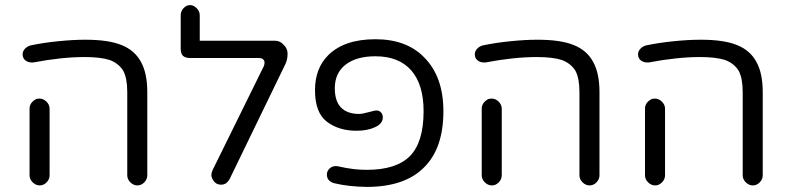

<svg xmlns="http://www.w3.org/2000/svg" viewBox="-20 -732 3114 758"><path d="M561.5 -40V-368.2Q561.5 -443.4 536.1 -488.3Q511.7 -533.2 460.9 -553.7Q409.2 -575.2 317.4 -575.2Q268.6 -575.2 210.4 -569.3Q152.3 -563.5 100.6 -552.7Q86.9 -548.8 78.1 -539.1Q69.3 -529.3 69.3 -517.6Q69.3 -501 82 -492.2Q92.8 -485.4 104.5 -485.4Q107.4 -485.4 111.3 -485.4Q224.6 -506.8 313.5 -506.8Q377 -506.8 413.1 -495.1Q449.2 -481.4 466.8 -452.1Q482.4 -422.9 482.4 -368.2V-40Q482.4 -24.4 494.6 -12.2Q506.8 0 522.5 0Q538.1 0 549.8 -12.2Q561.5 -24.4 561.5 -40ZM175.8 -40V-302.7Q175.8 -318.4 163.6 -330.6Q151.4 -342.8 135.7 -342.8Q125 -342.8 119.1 -338.9Q96.7 -325.2 96.7 -302.7V-40Q96.7 -24.4 108.9 -12.2Q121.1 0 136.7 0Q152.3 0 164.1 -12.2Q175.8 -24.4 175.8 -40Z M820.3 -22.5Q831.1 -2.9 853.5 -2.9Q863.3 -2.9 873 -8.8L878.9 -14.6Q883.8 -19.5 886.7 -25.4L1106.4 -478.5Q1115.2 -496.1 1115.2 -517.6Q1116.2 -540 1098.6 -556.6Q1085 -571.3 1064.5 -571.3H768.6V-671.9Q768.6 -687.5 756.3 -699.7Q744.1 -711.9 730.5 -711.9Q715.8 -711.9 705.1 -700.2Q693.4 -687.5 693.4 -671.9V-540Q693.4 -520.5 702.1 -511.7Q711.9 -502.9 732.4 -502.9H1002Q1013.7 -502.9 1019 -497.6Q1024.4 -492.2 1024.4 -484.9Q1024.4 -477.5 1021.5 -470.7L819.3 -60.5Q814.5 -49.8 814.5 -41Q814.5 -32.2 820.3 -22.5Z M1730.5 -293Q1730.5 -430.7 1653.3 -506.8Q1584 -577.1 1461.9 -577.1Q1338.9 -577.1 1275.4 -513.7Q1223.6 -461.9 1223.6 -376Q1223.6 -287.1 1270.5 -251.5Q1317.4 -215.8 1387.7 -215.8Q1431.6 -215.8 1461.9 -230.5Q1491.2 -244.1 1491.2 -268.6Q1491.2 -281.2 1483.4 -289.1Q1476.6 -295.9 1464.8 -295.9Q1460.9 -295.9 1438.5 -290Q1411.1 -282.2 1397.5 -282.2Q1351.6 -282.2 1326.7 -307.1Q1301.8 -332 1301.8 -383.8Q1301.8 -443.4 1344.2 -476.6Q1386.7 -509.8 1461.9 -509.8Q1554.7 -509.8 1603.5 -454.1Q1652.3 -398.4 1652.3 -293Q1652.3 -169.9 1597.7 -115.2Q1543.9 -61.5 1427.7 -61.5Q1400.4 -61.5 1375.5 -64.5Q1350.6 -67.4 1310.5 -76.2Q1307.6 -76.2 1304.7 -76.2Q1291 -76.2 1280.8 -66.4Q1270.5 -56.6 1270.5 -43Q1270.5 -28.3 1279.3 -19.5Q1288.1 -11.7 1298.8 -8.8Q1355.5 4.9 1427.7 5.9Q1578.1 5.9 1654.3 -71.3Q1730.5 -146.5 1730.5 -293Z M2346.7 -40V-368.2Q2346.7 -443.4 2321.3 -488.3Q2296.9 -533.2 2246.1 -553.7Q2194.3 -575.2 2102.5 -575.2Q2053.7 -575.2 1995.6 -569.3Q1937.5 -563.5 1885.7 -552.7Q1872.1 -548.8 1863.3 -539.1Q1854.5 -529.3 1854.5 -517.6Q1854.5 -501 1867.2 -492.2Q1877.9 -485.4 1889.6 -485.4Q1892.6 -485.4 1896.5 -485.4Q2009.8 -506.8 2098.6 -506.8Q2162.1 -506.8 2198.2 -495.1Q2234.4 -481.4 2252 -452.1Q2267.6 -422.9 2267.6 -368.2V-40Q2267.6 -24.4 2279.8 -12.2Q2292 0 2307.6 0Q2323.2 0 2335 -12.2Q2346.7 -24.4 2346.7 -40ZM1960.9 -40V-302.7Q1960.9 -318.4 1948.7 -330.6Q1936.5 -342.8 1920.9 -342.8Q1910.2 -342.8 1904.3 -338.9Q1881.8 -325.2 1881.8 -302.7V-40Q1881.8 -24.4 1894 -12.2Q1906.2 0 1921.9 0Q1937.5 0 1949.2 -12.2Q1960.9 -24.4 1960.9 -40Z M2991.2 -40V-368.2Q2991.2 -443.4 2965.8 -488.3Q2941.4 -533.2 2890.6 -553.7Q2838.9 -575.2 2747.1 -575.2Q2698.2 -575.2 2640.1 -569.3Q2582 -563.5 2530.3 -552.7Q2516.6 -548.8 2507.8 -539.1Q2499 -529.3 2499 -517.6Q2499 -501 2511.7 -492.2Q2522.5 -485.4 2534.2 -485.4Q2537.1 -485.4 2541 -485.4Q2654.3 -506.8 2743.2 -506.8Q2806.6 -506.8 2842.8 -495.1Q2878.9 -481.4 2896.5 -452.1Q2912.1 -422.9 2912.1 -368.2V-40Q2912.1 -24.4 2924.3 -12.2Q2936.5 0 2952.1 0Q2967.8 0 2979.5 -12.2Q2991.2 -24.4 2991.2 -40ZM2605.5 -40V-302.7Q2605.5 -318.4 2593.3 -330.6Q2581.1 -342.8 2565.4 -342.8Q2554.7 -342.8 2548.8 -338.9Q2526.4 -325.2 2526.4 -302.7V-40Q2526.4 -24.4 2538.6 -12.2Q2550.8 0 2566.4 0Q2582 0 2593.8 -12.2Q2605.5 -24.4 2605.5 -40Z"/></svg>

Font: FakePearl
Style: Light
Weight: 350
Version: Version 1.2